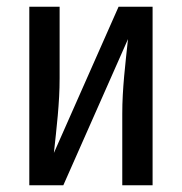

<svg xmlns="http://www.w3.org/2000/svg" viewBox="-20 -550 540 570"><path d="M67 0V-530H157V-318Q157 -290 155.5 -262.5Q154 -235 151.5 -207Q149 -179 146 -151.5Q143 -124 140 -96L332 -530H433V0H343V-212Q343 -240 344.5 -267.5Q346 -295 348.5 -323Q351 -351 354 -378.5Q357 -406 360 -434L168 0Z"/></svg>

Font: Iosevka Slab Medium
Style: Regular
Weight: 500
Monospace: yes
Designer: Belleve Invis
Foundry: Belleve Invis
Version: Version 11.1.1; ttfautohint (v1.8.3)